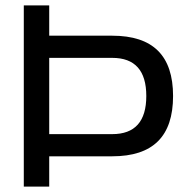

<svg xmlns="http://www.w3.org/2000/svg" viewBox="-20 -690 705 710"><path d="M162 0V-112H395C546 -112 620 -186 620 -335C620 -484 546 -558 395 -558H162V-670H68V0ZM162 -194V-476H395C479 -476 521 -429 521 -335C521 -241 479 -194 395 -194Z"/></svg>

Font: LT Wave Alt
Style: Regular
Weight: 400
Designer: Daniel Lyons
Version: Version 2.5 (Glyphs App)